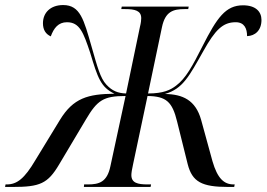

<svg xmlns="http://www.w3.org/2000/svg" viewBox="-76 -740 1055 760"><path d="M-56 0H-26C82 0 113 -13 158 -89L264 -267C309 -343 333 -360 421 -360L361 -82C348 -19 316 -10 272 -10H257L256 0H520L522 -10H508C469 -10 444 -16 444 -47C444 -55 446 -69 451 -91L508 -360C582 -359 606 -337 625 -259L667 -90C685 -20 723 0 827 0H851L853 -10H849C811 -10 785 -33 765 -102L720 -266C698 -344 647 -367 577 -368C648 -389 672 -437 729 -538C776 -622 806 -652 857 -652C892 -652 902 -626 902 -597C934 -598 959 -620 959 -661C959 -694 936 -719 886 -719C817 -719 783 -670 726 -558C686 -479 659 -429 621 -401C599 -384 571 -370 510 -370L565 -632C578 -695 610 -704 655 -704H669L671 -714H406L404 -704H419C458 -704 483 -698 483 -668C483 -662 482 -649 478 -634L423 -370C391 -371 368 -380 345 -405C321 -431 310 -473 286 -557C256 -661 242 -720 174 -720C124 -720 94 -690 94 -648C94 -622 105 -605 125 -596C137 -629 155 -652 189 -652C239 -652 254 -612 281 -531C311 -431 323 -395 377 -369C272 -368 214 -352 161 -265L64 -106C21 -33 -9 -10 -49 -10H-54Z"/></svg>

Font: Noto Serif Display SemiCondensed
Style: Italic
Weight: 400
Width: 4
Italic angle: -12°
Designer: Monotype Design Team
Foundry: Monotype Imaging Inc.
Version: Version 2.009